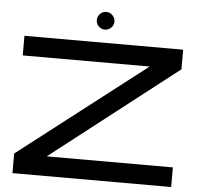

<svg xmlns="http://www.w3.org/2000/svg" viewBox="-57 -916 1007 975"><g transform="rotate(5 446.0 -428.5)"><path d="M851 -600 208 -100H851V0H42V-100L689 -600H42V-700H851ZM491 -812Q491 -793 477.5 -780Q464 -767 446 -767Q427 -767 414 -780Q401 -793 401 -812Q401 -830 414 -843.5Q427 -857 446 -857Q464 -857 477.5 -843.5Q491 -830 491 -812Z"/></g></svg>

Font: Bruno Ace
Style: Regular
Weight: 400
Version: Version 1.100; ttfautohint (v1.8.4.7-5d5b);gftools[0.9.27]